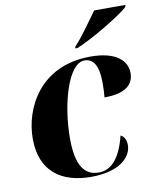

<svg xmlns="http://www.w3.org/2000/svg" viewBox="-85 -823 745 900"><g transform="rotate(-10 287.0 -373.0)"><path d="M309 -605 307 -596H318C400 -630 538 -715 571 -746L574 -756H425C394 -714 346 -643 309 -605ZM276 10C413 10 471 -51 471 -107C471 -136 458 -151 445 -157C418 -50 374 -4 315 -4C247 -4 209 -55 209 -185C209 -344 261 -533 339 -533C378 -533 405 -503 405 -414C405 -388 404 -368 402 -346C507 -346 542 -386 542 -438C542 -498 489 -546 371 -546C126 -546 37 -354 37 -214C37 -55 138 10 276 10Z"/></g></svg>

Font: Noto Serif Display ExtraBold
Style: Italic
Weight: 800
Italic angle: -12°
Designer: Monotype Design Team
Foundry: Monotype Imaging Inc.
Version: Version 2.009